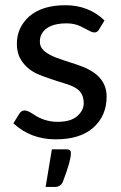

<svg xmlns="http://www.w3.org/2000/svg" viewBox="-20 -536 474 750"><path d="M240.2 -444.8Q165 -444.8 142.1 -402.3Q135.7 -389.6 135.7 -372.6Q135.7 -355.5 147 -342.8Q167 -319.8 228 -300.8Q289.1 -281.7 313.5 -271Q396.5 -233.9 396.5 -158.7Q396.5 -83.5 344.2 -37.1Q292 8.8 195.8 8.3Q99.6 7.8 32.2 -54.2L54.2 -89.8Q62.5 -104.5 75.7 -104.5Q88.4 -104.5 109.4 -90.3Q153.3 -60.1 204.6 -60.1Q255.9 -60.1 281.2 -82Q306.6 -104 307.1 -131.8Q307.6 -160.2 292.5 -178.2Q277.3 -196.3 239.3 -208Q158.2 -232.9 128.4 -246.1Q80.1 -267.1 57.1 -311Q45.9 -334 45.9 -365.2Q45.9 -427.7 93.3 -471.2Q144 -515.6 235.4 -515.6Q326.7 -515.6 388.2 -456.1L367.2 -421.4Q356.4 -400.9 330.1 -415Q320.3 -420.4 295.9 -432.6Q271.5 -444.8 240.2 -444.8ZM240.2 47.4Q258.3 47.4 256.8 64Q256.8 92.8 225.1 175.3Q215.8 195.3 190.9 194.3H158.2L182.6 47.4Z"/></svg>

Font: Lato-Medium
Style: Regular
Weight: 500
Designer: Lukasz Dziedzic
Foundry: tyPoland Lukasz Dziedzic
Version: Version 2.006; 2014-01-15